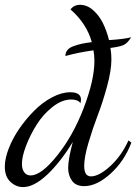

<svg xmlns="http://www.w3.org/2000/svg" viewBox="-54 -739 560 789"><path d="M214.8 -508.8Q214.8 -522.9 223.1 -533.2Q231.4 -543.5 248.8 -549.6Q266.1 -555.7 281.7 -559.1Q297.4 -562.5 323.2 -565.9Q302.2 -642.1 235.8 -700.2Q250 -719.2 274.9 -719.2Q303.7 -719.2 328.6 -697.3Q353.5 -675.3 368.9 -644Q384.3 -612.8 394 -574.2Q460 -578.6 484.9 -585.9Q470.2 -561.5 454.3 -554.2Q438.5 -546.9 399.9 -542Q403.8 -519 403.8 -495.1Q403.8 -449.7 386.2 -385Q368.7 -320.3 347.9 -266.1Q327.1 -211.9 309.6 -152.6Q292 -93.3 292 -57.1Q292 -14.2 319.8 -14.2Q352.5 -14.2 398.4 -55.7Q444.3 -97.2 474.1 -162.1L485.8 -152.8Q457 -76.7 400.4 -25.4Q343.8 25.9 292 25.9Q257.8 25.9 241.9 3.9Q226.1 -18.1 226.1 -48.8Q226.1 -84 245.1 -155.8Q194.3 -72.3 139.9 -21.2Q85.4 29.8 41 29.8Q11.7 29.8 -11.2 8.3Q-34.2 -13.2 -34.2 -54.2Q-34.2 -86.9 -18.3 -128.4Q-2.4 -169.9 25.1 -210Q52.7 -250 86.4 -283.9Q120.1 -317.9 159.7 -338.9Q199.2 -359.9 234.9 -359.9Q278.8 -359.9 278.8 -329.1Q278.8 -324.7 276.9 -314.9Q266.1 -330.1 238.8 -330.1Q200.7 -330.1 162.1 -299.8Q123.5 -269.5 96.7 -226.8Q69.8 -184.1 53 -139.6Q36.1 -95.2 36.1 -65.9Q36.1 -43.5 45.7 -30.8Q55.2 -18.1 71.8 -18.1Q115.7 -18.1 181.2 -100.1Q246.6 -182.1 289.1 -293Q334 -409.2 334 -488.8Q334 -512.2 330.1 -532.2Q266.6 -523.4 214.8 -508.8Z"/></svg>

Font: Dancing Script OT
Style: Regular
Weight: 400
Foundry: Pablo Impallari. www.impallari.com
Version: Version 1.000